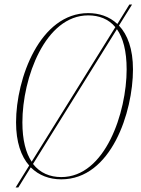

<svg xmlns="http://www.w3.org/2000/svg" viewBox="-20 -782 623 849"><path d="M49 47H61L116 -42C152 -6 199 11 251 11C472 11 568 -287 568 -475C568 -566 544 -629 506 -669L564 -762H552L499 -676C463 -710 417 -724 370 -724C157 -724 51 -436 51 -241C51 -154 73 -91 109 -50ZM79 -241C79 -438 180 -714 370 -714C418 -714 460 -698 490 -662L120 -67C94 -106 79 -163 79 -241ZM251 1C201 1 157 -17 126 -57L497 -653C524 -615 540 -557 540 -475C540 -286 446 1 251 1Z"/></svg>

Font: Noto Serif Display Condensed Thin
Style: Italic
Weight: 100
Width: 3
Italic angle: -12°
Designer: Monotype Design Team
Foundry: Monotype Imaging Inc.
Version: Version 2.009